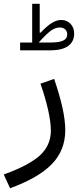

<svg xmlns="http://www.w3.org/2000/svg" viewBox="-112 -725 420 1009"><path d="M-6.3 -501.5V-460.4H151.4C233.4 -460.4 277.8 -490.2 277.8 -549.3C277.8 -588.9 250.5 -620.1 210 -620.1C176.3 -620.1 145 -598.6 101.6 -553.7H96.7V-705.1H57.1V-501.5ZM91.3 -501.5C117.2 -530.3 138.2 -550.8 154.3 -563C170.4 -574.7 186 -580.6 202.1 -580.6C226.1 -580.6 241.2 -565.9 241.2 -544.4C241.2 -513.7 213.4 -501.5 151.4 -501.5ZM100.6 -285.2C134.3 -189 155.3 -98.6 155.3 -38.6C155.3 13.7 135.7 57.1 96.7 92.8C57.1 127.9 -5.9 161.1 -92.3 191.9L-59.1 264.2C42 227.5 115.2 184.6 161.6 136.2C208 87.9 231 28.8 231 -41C231 -112.8 209 -203.6 172.4 -310.5Z"/></svg>

Font: Estedad Regular
Style: Regular
Weight: 400
Designer: Amin Abedi
Version: Version 7.3